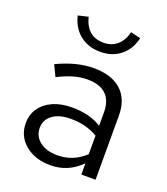

<svg xmlns="http://www.w3.org/2000/svg" viewBox="-134 -811 794 913"><g transform="rotate(20 263.0 -354.0)"><path d="M226 9Q174 9 134 -10Q94 -29 71.5 -62.5Q49 -96 49 -140Q49 -184 72 -216.5Q95 -249 136 -267Q177 -285 232 -285Q274 -285 311.5 -276Q349 -267 381 -247V-314Q381 -374 349 -404.5Q317 -435 255 -435Q221 -435 185.5 -425Q150 -415 107 -393L80 -449Q178 -496 264 -496Q355 -496 404 -451.5Q453 -407 453 -324V0H381V-57Q349 -24 310 -7.5Q271 9 226 9ZM119 -142Q119 -99 152.5 -73Q186 -47 241 -47Q282 -47 316.5 -61Q351 -75 381 -103V-197Q350 -215 317 -223.5Q284 -232 243 -232Q187 -232 153 -207.5Q119 -183 119 -142ZM265 -579Q204 -579 162 -612.5Q120 -646 106 -705L157 -717Q180 -625 265 -625Q306 -625 333.5 -649Q361 -673 372 -717L422 -705Q409 -646 367 -612.5Q325 -579 265 -579Z"/></g></svg>

Font: Red Hat Text
Style: Regular
Weight: 400
Designer: Pentagram, MCKL
Foundry: MCKL
Version: Version 1.030